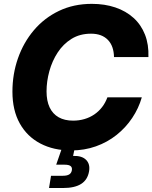

<svg xmlns="http://www.w3.org/2000/svg" viewBox="-20 -758 779 981"><path d="M342.8 10.7Q253.9 10.7 186.3 -24.7Q118.7 -60.1 81.1 -127.2Q43.5 -194.3 43.5 -289.6Q43.5 -379.4 71.8 -460.2Q100.1 -541 153.3 -603.8Q206.5 -666.5 281.5 -702.4Q356.4 -738.3 449.2 -738.3Q515.1 -738.3 569.3 -720Q623.5 -701.7 662.4 -666.5Q701.2 -631.3 720.9 -580.8Q740.7 -530.3 738.3 -466.3H562.5Q562 -494.1 554.2 -516.4Q546.4 -538.6 531.2 -554.2Q516.1 -569.8 494.6 -577.9Q473.1 -585.9 445.3 -585.9Q388.2 -585.9 345.7 -559.6Q303.2 -533.2 274.9 -490Q246.6 -446.8 232.2 -394.5Q217.8 -342.3 217.8 -291Q217.8 -242.7 233.6 -209.2Q249.5 -175.8 279.8 -158.7Q310.1 -141.6 353.5 -141.6Q384.3 -141.6 411.6 -149.7Q439 -157.7 461.9 -173.3Q484.9 -189 501.7 -210.9Q518.6 -232.9 528.8 -260.7H704.6Q688.5 -204.6 655.5 -155.3Q622.6 -106 575.7 -68.6Q528.8 -31.2 470 -10.3Q411.1 10.7 342.8 10.7ZM230.5 202.6 240.7 140.1H301.3Q322.3 140.1 333.5 133.3Q344.7 126.5 347.2 111.8Q349.6 97.7 340.8 90.6Q332 83.5 310.5 83.5H267.1L303.7 -22H365.2L361.8 -1.5L353.5 38.6Q398.4 37.1 419.9 58.8Q441.4 80.6 435.1 117.2Q427.7 160.6 394.8 181.6Q361.8 202.6 302.7 202.6Z"/></svg>

Font: Inter 24pt ExtraBold
Style: Italic
Weight: 800
Italic angle: -9.3988°
Designer: Rasmus Andersson
Foundry: rsms
Version: Version 4.001;git-66647c0bb